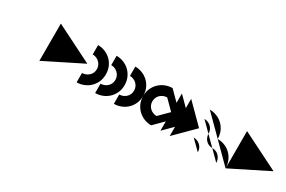

<svg xmlns="http://www.w3.org/2000/svg" viewBox="94 -1516 3697 2478"><g transform="rotate(30 1942.5 -277.5)"><path d="M555 0 0 -555ZM139 0 0 -139ZM277 0 0 -277ZM416 0 0 -416ZM555 -139 139 -555ZM555 -277 277 -555ZM555 -416 416 -555Z M555 0 1110 -277 555 -555Z M1386 0Q1439 0 1489 -19Q1539 -38 1578 -74Q1617 -110 1641 -161Q1665 -212 1665 -276Q1665 -341 1641 -393Q1617 -445 1578 -481Q1539 -517 1489 -536Q1439 -555 1386 -555ZM1110 -416Q1136 -416 1161 -406.5Q1186 -397 1206.5 -379Q1227 -361 1239.5 -335Q1252 -309 1252 -276Q1252 -244 1239.5 -218.5Q1227 -193 1206.5 -175.5Q1186 -158 1161 -148.5Q1136 -139 1110 -139ZM1110 0Q1162 0 1211.5 -19Q1261 -38 1300 -74Q1339 -110 1362.5 -161Q1386 -212 1386 -276Q1386 -341 1362.5 -393Q1339 -445 1300 -481Q1261 -517 1211.5 -536Q1162 -555 1110 -555ZM1386 -416Q1412 -416 1437.5 -406.5Q1463 -397 1483 -379Q1503 -361 1515.5 -335Q1528 -309 1528 -276Q1528 -244 1515.5 -218.5Q1503 -193 1483 -175.5Q1463 -158 1437.5 -148.5Q1412 -139 1386 -139Z M2220 0Q2168 0 2118 -19Q2068 -38 2029 -74Q1990 -110 1966 -161.5Q1942 -213 1942 -277Q1942 -342 1966 -393.5Q1990 -445 2029 -481Q2068 -517 2118 -536Q2168 -555 2220 -555ZM1665 -416Q1691 -416 1716 -406.5Q1741 -397 1761 -379.5Q1781 -362 1793.5 -336Q1806 -310 1806 -277Q1806 -244 1793.5 -218.5Q1781 -193 1761 -175.5Q1741 -158 1716 -148.5Q1691 -139 1665 -139ZM1665 0Q1717 0 1767 -19Q1817 -38 1856 -74Q1895 -110 1918.5 -161.5Q1942 -213 1942 -277Q1942 -342 1918.5 -393.5Q1895 -445 1856 -481Q1817 -517 1767 -536Q1717 -555 1665 -555ZM2220 -416Q2195 -416 2169.5 -406.5Q2144 -397 2124 -379.5Q2104 -362 2091.5 -336Q2079 -310 2079 -277Q2079 -244 2091.5 -218.5Q2104 -193 2124 -175.5Q2144 -158 2169.5 -148.5Q2195 -139 2220 -139Z M2497 0 2775 -277 2497 -555ZM2220 -416 2359 -277 2220 -139ZM2220 0 2497 -277 2220 -555ZM2359 0 2636 -277 2359 -555ZM2636 0 2775 -139ZM2775 -416 2636 -555Z M3330 0Q3330 -52 3311 -102Q3292 -152 3256 -191Q3220 -230 3168.5 -253.5Q3117 -277 3052 -277Q3052 -342 3028.5 -393.5Q3005 -445 2966 -481Q2927 -517 2877 -536Q2827 -555 2775 -555ZM2916 0Q2916 -33 2903.5 -59Q2891 -85 2871 -102.5Q2851 -120 2826 -129.5Q2801 -139 2775 -139ZM3191 0Q3191 -26 3181.5 -51Q3172 -76 3154.5 -96Q3137 -116 3111 -128.5Q3085 -141 3052 -141Q3019 -141 2994 -152.5Q2969 -164 2951.5 -183.5Q2934 -203 2925 -227.5Q2916 -252 2916 -277Q2916 -310 2903.5 -336Q2891 -362 2871 -379.5Q2851 -397 2826 -406.5Q2801 -416 2775 -416Z M3330 0 3885 -277 3330 -555Z"/></g></svg>

Font: Relief SingleLine Ornament
Style: Regular
Weight: 400
Designer: François Chastanet, Noëlie Dayma, Élisa Garzelli
Foundry: institut supérieur des arts et du design Toulouse / isdaT
Version: Version 1.000